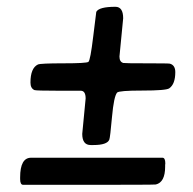

<svg xmlns="http://www.w3.org/2000/svg" viewBox="-20 -586 556 554"><path d="M69.8 -130.9H448.7Q457 -130.9 457 -114.3L456.5 -109.9V-105Q456.5 -60.1 429.7 -53.7Q425.3 -52.7 236.8 -52.7H46.9Q38.1 -52.7 38.1 -69.3V-74.2Q38.1 -130.9 69.8 -130.9ZM470.2 -402.3Q485.8 -397.9 485.8 -377.9Q485.8 -343.3 468.3 -331.1Q459 -324.7 390.9 -324.7Q322.8 -324.7 317.9 -318.8Q308.6 -308.1 303.2 -248.8Q297.9 -189.5 295.4 -183.1Q289.1 -167.5 249.5 -167.5H241.7Q217.3 -167.5 217.3 -199.7L227.1 -301.8Q227.1 -324.2 212.9 -324.2H148.9Q83 -324.2 79.1 -326.2Q67.9 -331.5 67.9 -347.7Q67.9 -389.6 89.4 -399.9Q96.7 -403.3 163.1 -403.3Q229.5 -403.3 235.1 -407.5Q240.7 -411.6 249 -481Q257.3 -550.3 257.8 -551.8Q265.6 -566.4 313 -566.4Q335.4 -566.4 335.4 -533.2L324.7 -422.9Q324.7 -407.2 335.9 -404.3Q339.4 -403.3 403.1 -403.3Q466.8 -403.3 470.2 -402.3Z"/></svg>

Font: Averia Serif Libre
Style: Bold Italic
Weight: 700
Italic angle: -6.90001°
Version: Version 1.002